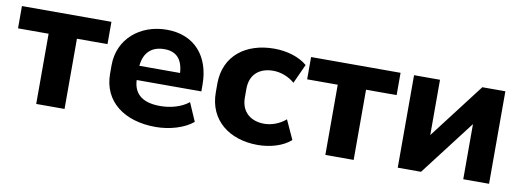

<svg xmlns="http://www.w3.org/2000/svg" viewBox="-50 -820 2997 1102"><g transform="rotate(10 1448.5 -269.5)"><path d="M350.6 0V-409.2H528.8V-539.1H7.3V-409.2H185.5V0Z M881.8 11.2C963.9 11.2 1048.8 -13.7 1099.6 -56.6L1053.2 -163.6C1009.3 -127.9 946.3 -111.8 887.2 -111.8C790.5 -111.8 733.4 -149.9 729.5 -235.4H1106.4V-273.9C1106.4 -442.4 1009.8 -549.8 851.1 -549.8C694.3 -549.8 572.8 -446.3 572.8 -294.4V-244.6C572.8 -82 701.2 11.2 881.8 11.2ZM856 -437.5C923.8 -437.5 962.4 -400.4 967.8 -318.4H730.5C737.8 -398.9 784.7 -437.5 856 -437.5Z M1477.1 11.2C1549.3 11.2 1623.5 -9.8 1669.4 -51.3L1618.2 -163.1C1582 -131.3 1535.2 -115.2 1493.2 -115.2C1416 -115.2 1358.4 -159.2 1358.4 -244.1V-294.9C1358.4 -381.8 1415.5 -423.8 1493.2 -423.8C1536.1 -423.8 1583 -406.7 1618.2 -376L1669.4 -488.3C1624.5 -527.3 1552.7 -549.8 1476.6 -549.8C1312.5 -549.8 1189 -459 1189 -294.9V-244.6C1189 -82.5 1312.5 11.2 1477.1 11.2Z M2035.6 0V-409.2H2213.9V-539.1H1692.4V-409.2H1870.6V0Z M2428.2 0 2674.3 -321.3V0H2824.7V-539.1H2690.4L2443.8 -216.8V-539.1H2292.5V0Z"/></g></svg>

Font: Winston ExtraBold
Style: Regular
Weight: 800
Designer: Vernon Adams, Kim Jin-seong, David Berlow, Cristiano Sobral
Foundry: The Winston Project Authors
Version: Version 3.004